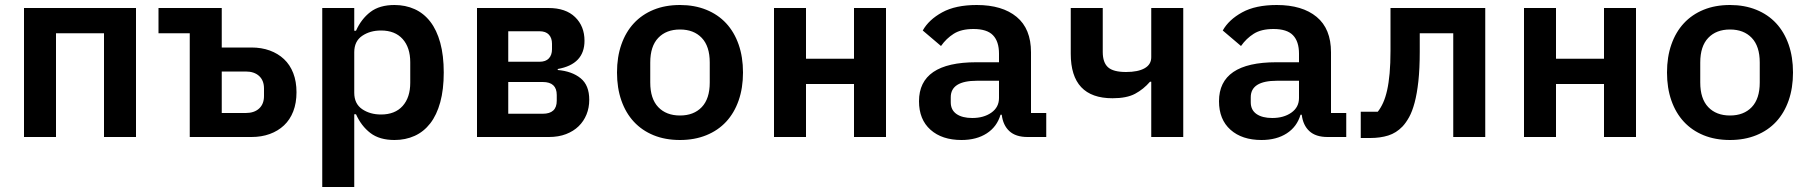

<svg xmlns="http://www.w3.org/2000/svg" viewBox="-20 -548 7240 768"><path d="M76 -516H524V0H396V-415H204V0H76Z M739 -415H614V-516H867V-358H986Q1026 -358 1059 -346Q1092 -334 1116 -311.5Q1140 -289 1153 -255.5Q1166 -222 1166 -179Q1166 -136 1153 -102.5Q1140 -69 1116 -46.5Q1092 -24 1059 -12Q1026 0 986 0H739ZM963 -96Q997 -96 1016.5 -114Q1036 -132 1036 -164V-194Q1036 -226 1016.5 -244Q997 -262 963 -262H867V-96Z M1269 -516H1397V-425H1404Q1425 -472 1461.5 -500Q1498 -528 1558 -528Q1602 -528 1638.5 -511.5Q1675 -495 1701 -461.5Q1727 -428 1741 -377Q1755 -326 1755 -258Q1755 -190 1741 -139Q1727 -88 1701 -54.5Q1675 -21 1638.5 -4.5Q1602 12 1558 12Q1498 12 1461.5 -16Q1425 -44 1404 -91H1397V200H1269ZM1504 -90Q1560 -90 1590.5 -124Q1621 -158 1621 -217V-299Q1621 -358 1590.5 -392Q1560 -426 1504 -426Q1460 -426 1428.5 -404.5Q1397 -383 1397 -339V-177Q1397 -133 1428.5 -111.5Q1460 -90 1504 -90Z M1888 -516H2174Q2243 -516 2280.5 -479.5Q2318 -443 2318 -385Q2318 -291 2211 -272V-268Q2268 -263 2302.5 -235Q2337 -207 2337 -149Q2337 -117 2326 -90Q2315 -63 2294.5 -43Q2274 -23 2244 -11.5Q2214 0 2176 0H1888ZM2151 -93Q2207 -93 2207 -145V-168Q2207 -220 2151 -220H2013V-93ZM2138 -301Q2163 -301 2175.5 -314.5Q2188 -328 2188 -351V-373Q2188 -396 2175.5 -409.5Q2163 -423 2138 -423H2013V-301Z M2700 12Q2641 12 2594.5 -7Q2548 -26 2515.5 -61Q2483 -96 2465.5 -146Q2448 -196 2448 -258Q2448 -320 2465.5 -370Q2483 -420 2515.5 -455Q2548 -490 2594.5 -509Q2641 -528 2700 -528Q2758 -528 2805 -509Q2852 -490 2884.5 -455Q2917 -420 2934.5 -370Q2952 -320 2952 -258Q2952 -196 2934.5 -146Q2917 -96 2884.5 -61Q2852 -26 2805 -7Q2758 12 2700 12ZM2700 -86Q2755 -86 2787 -119.5Q2819 -153 2819 -218V-298Q2819 -363 2787 -396.5Q2755 -430 2700 -430Q2645 -430 2613 -396.5Q2581 -363 2581 -298V-218Q2581 -153 2613 -119.5Q2645 -86 2700 -86Z M3076 -516H3204V-313H3396V-516H3524V0H3396V-212H3204V0H3076Z M4090 0Q4043 0 4017.5 -23.5Q3992 -47 3987 -89H3982Q3968 -41 3927 -14.5Q3886 12 3826 12Q3748 12 3702 -29Q3656 -70 3656 -143Q3656 -299 3885 -299H3976V-333Q3976 -382 3952 -407Q3928 -432 3874 -432Q3825 -432 3795 -413Q3765 -394 3744 -364L3671 -426Q3695 -469 3748.5 -498.5Q3802 -528 3887 -528Q3989 -528 4046.5 -480.5Q4104 -433 4104 -339V-96H4165V0ZM3869 -76Q3915 -76 3945.5 -97.5Q3976 -119 3976 -156V-225H3888Q3783 -225 3783 -159V-139Q3783 -108 3806 -92Q3829 -76 3869 -76Z M4585 -221H4580Q4554 -191 4520.5 -173Q4487 -155 4430 -155Q4263 -155 4263 -333V-516H4391V-340Q4391 -298 4412 -279Q4433 -260 4484 -260Q4532 -260 4558.5 -275Q4585 -290 4585 -319V-516H4713V0H4585Z M5290 0Q5243 0 5217.5 -23.5Q5192 -47 5187 -89H5182Q5168 -41 5127 -14.5Q5086 12 5026 12Q4948 12 4902 -29Q4856 -70 4856 -143Q4856 -299 5085 -299H5176V-333Q5176 -382 5152 -407Q5128 -432 5074 -432Q5025 -432 4995 -413Q4965 -394 4944 -364L4871 -426Q4895 -469 4948.5 -498.5Q5002 -528 5087 -528Q5189 -528 5246.5 -480.5Q5304 -433 5304 -339V-96H5365V0ZM5069 -76Q5115 -76 5145.5 -97.5Q5176 -119 5176 -156V-225H5088Q4983 -225 4983 -159V-139Q4983 -108 5006 -92Q5029 -76 5069 -76Z M5423 -101H5491Q5503 -116 5512.5 -137Q5522 -158 5528.5 -187Q5535 -216 5538.5 -255Q5542 -294 5542 -345V-516H5921V0H5793V-415H5659V-342Q5659 -273 5653.5 -223Q5648 -173 5638.5 -137.5Q5629 -102 5616.5 -79.5Q5604 -57 5590 -42Q5565 -16 5533 -6Q5501 4 5461 4H5423Z M6076 -516H6204V-313H6396V-516H6524V0H6396V-212H6204V0H6076Z M6900 12Q6841 12 6794.5 -7Q6748 -26 6715.5 -61Q6683 -96 6665.5 -146Q6648 -196 6648 -258Q6648 -320 6665.5 -370Q6683 -420 6715.5 -455Q6748 -490 6794.5 -509Q6841 -528 6900 -528Q6958 -528 7005 -509Q7052 -490 7084.5 -455Q7117 -420 7134.5 -370Q7152 -320 7152 -258Q7152 -196 7134.5 -146Q7117 -96 7084.5 -61Q7052 -26 7005 -7Q6958 12 6900 12ZM6900 -86Q6955 -86 6987 -119.5Q7019 -153 7019 -218V-298Q7019 -363 6987 -396.5Q6955 -430 6900 -430Q6845 -430 6813 -396.5Q6781 -363 6781 -298V-218Q6781 -153 6813 -119.5Q6845 -86 6900 -86Z"/></svg>

Font: IBM Plex Mono SemiBold
Style: Regular
Weight: 600
Monospace: yes
Designer: Mike Abbink, Paul van der Laan, Pieter van Rosmalen
Foundry: Bold Monday
Version: Version 2.3